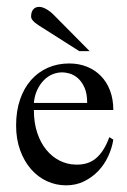

<svg xmlns="http://www.w3.org/2000/svg" viewBox="-20 -539 378 570"><path d="M316.4 -124.5Q312.5 -99.6 301.3 -75.2Q290 -50.8 272 -31.7Q253.9 -12.7 229.7 -0.7Q205.6 11.2 176.3 11.2Q146 11.2 119.1 -1.2Q92.3 -13.7 72 -36.9Q51.8 -60.1 39.8 -93Q27.8 -126 27.8 -166.5Q27.8 -209.5 39.6 -243.7Q51.3 -277.8 72.3 -301.5Q93.3 -325.2 122.1 -337.9Q150.9 -350.6 185.5 -350.6Q213.9 -350.6 237.8 -341.1Q261.7 -331.5 279.3 -313.7Q296.9 -295.9 306.6 -270.3Q316.4 -244.6 316.4 -212.4H80.6Q80.6 -174.3 90.6 -144.5Q100.6 -114.7 117.7 -94Q134.8 -73.2 157.2 -62Q179.7 -50.8 204.6 -50.3Q221.2 -49.8 235.6 -53.7Q250 -57.6 262.5 -67.1Q274.9 -76.7 285.4 -92.5Q295.9 -108.4 304.7 -131.8ZM238.8 -233.4Q238.8 -261.7 230.7 -279.3Q222.7 -296.9 211.2 -306.9Q199.7 -316.9 187 -320.6Q174.3 -324.2 165 -324.2Q149.9 -324.2 135.7 -318.4Q121.6 -312.5 110.1 -300.8Q98.6 -289.1 90.6 -272.2Q82.5 -255.4 80.6 -233.4ZM215.3 -387.2 105.5 -457Q100.6 -460 95 -463.6Q89.4 -467.3 84.2 -471.4Q79.1 -475.6 75.7 -480.2Q72.3 -484.9 72.3 -489.7Q72.3 -503.4 78.6 -511Q85 -518.6 96.2 -518.6Q106 -518.6 118.2 -511.5Q130.4 -504.4 140.6 -493.7L246.1 -387.2Z"/></svg>

Font: Surma
Style: Regular
Weight: 400
Designer: Sue Lloyd-Williams
Foundry: Sylheti Translation And Research
Version: Version 3.000